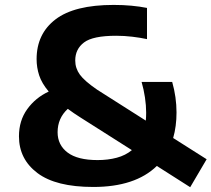

<svg xmlns="http://www.w3.org/2000/svg" viewBox="-20 -770 881 800"><path d="M368.5 9Q213 9 136 -49Q59 -107 59 -202Q59 -267.5 93.5 -315.2Q128 -363 183 -388.5Q154 -423 143.2 -456Q132.5 -489 132.5 -523.5Q132.5 -629 211.2 -689.2Q290 -749.5 453.5 -749.5Q493.5 -749.5 528 -746.2Q562.5 -743 592.5 -737V-607Q565 -613 531.2 -617Q497.5 -621 464 -621Q367 -621 330.2 -593.2Q293.5 -565.5 293.5 -518Q293.5 -485.5 312.8 -459Q332 -432.5 384.5 -396.5L587.5 -267.5Q589 -283 589 -300.5Q589 -330.5 584 -364Q579 -397.5 570 -428.5H697.5Q715.5 -365 715.5 -301.5Q715.5 -243.5 701.5 -195L841 -106.5L772.5 10L633.5 -78.5Q543.5 9 368.5 9ZM220 -219Q220 -166 261.5 -134.5Q303 -103 386.5 -103Q430 -103 466.5 -112.8Q503 -122.5 529.5 -144.5L316 -280Q286.5 -298.5 262.5 -316.5Q220 -277.5 220 -219Z"/></svg>

Font: Encode Sans Semi Expanded
Style: Bold
Weight: 700
Width: 6
Designer: Multiple Designers
Foundry: Impallari Type
Version: Version 3.000; ttfautohint (v1.8.3) -l 8 -r 50 -G 200 -x 14 